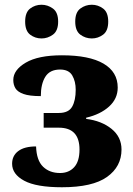

<svg xmlns="http://www.w3.org/2000/svg" viewBox="-20 -779 560 809"><path d="M241 10Q133 10 82 -17.5Q31 -45 31 -89Q31 -123 57 -142.5Q83 -162 132 -162Q134 -103 161.5 -76.5Q189 -50 233 -50Q270 -50 292.5 -74.5Q315 -99 315 -149Q315 -241 228 -241H164V-303H228Q269 -303 284 -329.5Q299 -356 299 -401Q299 -436 284.5 -461Q270 -486 233 -486Q190 -486 171 -455.5Q152 -425 152 -374Q104 -374 79 -383Q54 -392 45 -407Q36 -422 36 -442Q36 -484 88.5 -515Q141 -546 241 -546Q356 -546 416 -511Q476 -476 476 -410Q476 -363 439.5 -330Q403 -297 343 -283V-278Q408 -270 450 -236Q492 -202 492 -149Q492 -77 431 -33.5Q370 10 241 10ZM367 -617Q340 -617 318.5 -633Q297 -649 297 -688Q297 -727 318.5 -743Q340 -759 367 -759Q393 -759 414.5 -743Q436 -727 436 -688Q436 -649 414.5 -633Q393 -617 367 -617ZM155 -617Q128 -617 107 -633Q86 -649 86 -688Q86 -727 107 -743Q128 -759 155 -759Q181 -759 203 -743Q225 -727 225 -688Q225 -649 203 -633Q181 -617 155 -617Z"/></svg>

Font: Noto Serif ExtraBold
Style: Regular
Weight: 800
Designer: Monotype Design Team
Foundry: Monotype Imaging Inc.
Version: Version 2.014